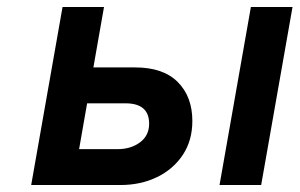

<svg xmlns="http://www.w3.org/2000/svg" viewBox="-20 -531 860 551"><path d="M69.5 0 159.5 -511H278.5L248 -337.5H368Q448.5 -337.5 490.2 -295.5Q532 -253.5 532 -184Q532 -128 504.8 -86.8Q477.5 -45.5 430.8 -22.8Q384 0 325 0ZM207 -103H317.5Q355.5 -103 381.8 -122.5Q408 -142 408 -176Q408 -234.5 340 -234.5H230ZM610 0 700 -511H819.5L729.5 0Z"/></svg>

Font: Overpass
Style: Bold Italic
Weight: 700
Italic angle: -10°
Designer: Delve Withrington, Dave Bailey, Thomas Jockin
Foundry: Delve Fonts LLC
Version: Version 4.000; ttfautohint (v1.8.3)